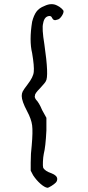

<svg xmlns="http://www.w3.org/2000/svg" viewBox="-20 -766 423 919"><path d="M192.4 -737.3Q226.6 -753.9 253.9 -739.3Q264.6 -734.4 274.4 -725.6Q284.2 -716.8 284.2 -711.9Q284.2 -701.2 273.9 -687Q263.7 -672.9 253.9 -671.9Q236.3 -664.1 228.5 -681.6Q226.6 -687.5 218.8 -689.5Q192.4 -689.5 186.5 -654.3Q179.7 -630.9 192.4 -553.7Q214.8 -399.4 199.2 -377Q196.3 -370.1 171.9 -343.8Q145.5 -317.4 147.5 -308.6Q143.6 -301.8 152.3 -289.1Q167 -274.4 181.6 -239.3L202.1 -202.1V-141.6Q198.2 -62.5 189.5 -29.3Q186.5 -14.6 185.5 7.3Q184.6 29.3 186.5 36.1Q194.3 52.7 226.6 63.5Q253.9 74.2 253.9 90.8Q253.9 100.6 247.1 107.9Q240.2 115.2 226.1 124Q211.9 132.8 207 132.8Q193.4 130.9 173.8 113.8Q154.3 96.7 138.7 73.2L127 50.8V12.7Q127 -32.2 131.8 -69.3Q137.7 -135.7 133.8 -166Q129.9 -196.3 109.4 -234.4Q84 -282.2 84 -306.6Q84 -318.4 88.4 -327.6Q92.8 -336.9 112.3 -362.3Q139.6 -397.5 141.6 -421.9Q144.5 -448.2 133.8 -511.7Q119.1 -571.3 133.8 -662.1Q141.6 -692.4 154.3 -710Q167 -727.5 192.4 -737.3Z"/></svg>

Font: JasonHandwriting4
Style: Regular
Weight: 400
Version: Version 1.01.21